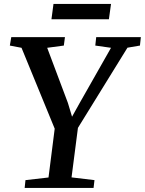

<svg xmlns="http://www.w3.org/2000/svg" viewBox="-20 -926 714 946"><path d="M101.5 0 105.5 -38.5 219 -51.5 249.5 -292 86 -690.5 28.5 -701.5 35.5 -743H300L294.5 -701.5L212.5 -690.5L314.5 -419L335 -351L372 -417.5L527 -690.5L449.5 -701.5L454 -743H674L669.5 -701.5L608 -691L364 -296L332.5 -52L445.5 -38.5L441 0ZM243.5 -906.5H527L516.5 -831H233.5Z"/></svg>

Font: Merriweather 36pt Medium
Style: Italic
Weight: 500
Italic angle: -7.8°
Version: Version 2.101